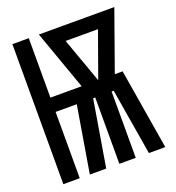

<svg xmlns="http://www.w3.org/2000/svg" viewBox="-133 -841 866 947"><g transform="rotate(-20 300.0 -367.5)"><path d="M38 0V-735H124V-423H288L177 -735H573L462 -423H503L573 0H487L429 -348H418V0H332V-348H321L263 0H177L235 -348H124V0ZM375 -423 460 -660H290Z"/></g></svg>

Font: Iosevka SS04 Semibold Extended
Style: Regular
Weight: 600
Width: 7
Monospace: yes
Designer: Belleve Invis
Foundry: Belleve Invis
Version: Version 19.0.0; ttfautohint (v1.8.4)